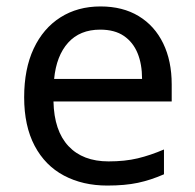

<svg xmlns="http://www.w3.org/2000/svg" viewBox="-20 -566 604 596"><path d="M292 -546Q361 -546 410.5 -516Q460 -486 486.5 -431.5Q513 -377 513 -304V-251H146Q148 -160 192.5 -112.5Q237 -65 317 -65Q368 -65 407.5 -74.5Q447 -84 489 -102V-25Q448 -7 408 1.5Q368 10 313 10Q237 10 178.5 -21Q120 -52 87.5 -113.5Q55 -175 55 -264Q55 -352 84.5 -415Q114 -478 167.5 -512Q221 -546 292 -546ZM291 -474Q228 -474 191.5 -433.5Q155 -393 148 -321H421Q421 -367 407 -401Q393 -435 364.5 -454.5Q336 -474 291 -474Z"/></svg>

Font: hexukannada05
Style: Book
Weight: 400
Designer: Jelle Bosma - Monotype Design Team
Foundry: Monotype Imaging Inc.
Version: Version 2.003